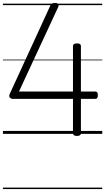

<svg xmlns="http://www.w3.org/2000/svg" viewBox="-20 -910 715 1305"><path d="M503 14Q489 14 482.5 9Q476 4 476 -5V-238H68Q55 -238 47.5 -246.5Q40 -255 45 -269L321 -870Q326 -881 332.5 -885.5Q339 -890 355 -890Q364 -890 370 -887Q376 -884 378 -877.5Q380 -871 375 -861L109 -288H476V-596Q476 -615 503 -615Q518 -615 524 -610.5Q530 -606 530 -596V-288H626Q636 -288 640.5 -283Q645 -278 645 -264Q645 -250 641 -244Q637 -238 626 -238H530V-5Q530 14 503 14ZM0 365H675V375H0ZM0 -20H675V0H0ZM0 -505H675V-500H0ZM0 -885H675V-875H0Z"/></svg>

Font: Playwrite AT Guides
Style: Regular
Weight: 400
Designer: Veronika Burian, José Scaglione
Foundry: TypeTogether
Version: Version 1.003